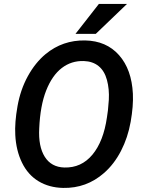

<svg xmlns="http://www.w3.org/2000/svg" viewBox="-20 -921 715 951"><path d="M292.5 9.8Q223.1 8.3 170.7 -23.4Q118.2 -55.2 88.9 -115.5Q59.6 -175.8 55.7 -252.4Q52.2 -313.5 66.7 -395Q81.1 -476.6 117.9 -543.7Q154.8 -610.8 206.1 -653.3Q290.5 -722.7 401.4 -720.7Q506.8 -718.8 569.6 -647.9Q632.3 -577.1 638.2 -456.5Q641.1 -396 627.2 -317.6Q613.3 -239.3 579.3 -173.6Q545.4 -107.9 495.1 -64Q408.2 12.2 292.5 9.8ZM514.6 -374.5 519 -426.3Q522 -479.5 509.8 -524.7Q497.6 -569.8 468.5 -593.5Q439.5 -617.2 395 -618.7Q333.5 -620.6 285.9 -584Q238.3 -547.4 208.7 -472.7Q179.2 -397.9 174.3 -285.2Q169.4 -195.8 201.7 -144.5Q233.9 -93.3 298.3 -91.3Q382.8 -88.9 437.7 -154.8Q492.7 -220.7 509.8 -340.3ZM469.7 -901.4H608.9L454.6 -753.4H354Z"/></svg>

Font: RobotoDraft Medium
Style: Italic
Weight: 500
Italic angle: -12°
Version: Version 2.001152; 2014